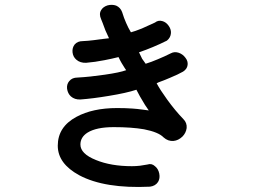

<svg xmlns="http://www.w3.org/2000/svg" viewBox="-20 -774 1040 787"><path d="M394.5 -695.3 400.4 -680.7Q408.2 -659.2 412.1 -649.4Q418.9 -633.8 426.8 -617.2L401.4 -614.3Q377 -611.3 364.3 -609.4Q340.8 -606.4 319.3 -605.5Q297.9 -605.5 286.1 -591.8Q275.4 -578.1 277.3 -559.6Q279.3 -541 293 -529.3Q308.6 -515.6 333 -516.6Q369.1 -519.5 408.2 -527.3Q438.5 -533.2 465.8 -540Q472.7 -525.4 478.5 -515.6Q482.4 -508.8 491.2 -495.1L497.1 -486.3Q470.7 -476.6 409.2 -467.8Q349.6 -459 297.9 -456.1Q275.4 -456.1 263.7 -441.4Q252.9 -428.7 254.9 -410.2Q257.8 -390.6 270.5 -378.9Q286.1 -365.2 309.6 -366.2Q361.3 -370.1 425.8 -380.9Q498 -392.6 539.1 -406.2Q555.7 -374 563.5 -362.3Q572.3 -345.7 589.8 -321.3L568.4 -324.2Q540 -328.1 522.5 -329.1Q495.1 -331.1 460 -331.1Q359.4 -331.1 293 -294.9Q216.8 -253.9 216.8 -176.8Q216.8 -103.5 304.7 -55.7Q409.2 0 594.7 -8.8Q617.2 -11.7 627.9 -28.3Q636.7 -43 632.8 -62.5Q628.9 -82 615.2 -92.8Q601.6 -105.5 584 -99.6Q565.4 -96.7 553.7 -94.7Q537.1 -92.8 520.5 -92.8Q434.6 -92.8 373 -118.2Q309.6 -143.6 309.6 -181.6Q309.6 -211.9 338.9 -230.5Q375 -252.9 446.3 -252.9Q518.6 -252.9 570.3 -244.1Q629.9 -232.4 650.4 -210.9Q668.9 -194.3 691.4 -196.3Q710.9 -198.2 727.5 -213.9Q742.2 -228.5 745.1 -249Q747.1 -270.5 731.4 -286.1Q698.2 -320.3 665 -366.2Q636.7 -405.3 622.1 -432.6L629.9 -436.5Q659.2 -447.3 676.8 -455.1Q710 -468.8 730.5 -480.5Q747.1 -491.2 749 -507.8Q751 -523.4 740.2 -537.1Q729.5 -551.8 712.9 -557.6Q695.3 -563.5 680.7 -555.7Q653.3 -542 627 -531.2Q599.6 -519.5 577.1 -512.7Q568.4 -524.4 562.5 -533.2Q557.6 -542 549.8 -559.6Q581.1 -570.3 606.4 -581.1Q634.8 -592.8 664.1 -607.4Q679.7 -620.1 680.7 -638.7Q681.6 -654.3 670.9 -668.9Q660.2 -683.6 645.5 -687.5Q628.9 -692.4 615.2 -681.6Q585.9 -668 561.5 -657.2Q532.2 -645.5 516.6 -641.6Q504.9 -661.1 497.1 -679.7Q488.3 -699.2 480.5 -724.6Q473.6 -743.2 456.1 -751Q439.5 -756.8 420.9 -752Q402.3 -746.1 394.5 -732.4Q384.8 -716.8 394.5 -695.3Z"/></svg>

Font: Gungsuh
Style: Regular
Weight: 400
Version: Version 2.21